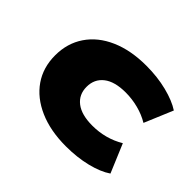

<svg xmlns="http://www.w3.org/2000/svg" viewBox="-119 -687 876 876"><g transform="rotate(45 319.5 -249.0)"><path d="M384 11Q284 11 210 -21.5Q136 -54 96 -112Q56 -170 56 -248Q56 -326 96 -385Q136 -444 210 -476.5Q284 -509 384 -509Q456 -509 517.5 -493.5Q579 -478 617 -453L559 -315Q526 -335 485.5 -345.5Q445 -356 404 -356Q333 -356 296 -327Q259 -298 259 -248Q259 -198 296 -169.5Q333 -141 403 -141Q445 -141 484 -151.5Q523 -162 558 -183L616 -45Q578 -19 517 -4Q456 11 384 11Z"/></g></svg>

Font: Nunito Sans 10pt Expanded Black
Style: Regular
Weight: 900
Width: 7
Designer: Vernon Adams
Foundry: Vernon Adams
Version: Version 3.101;gftools[0.9.27]